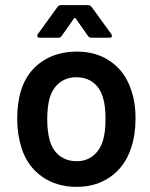

<svg xmlns="http://www.w3.org/2000/svg" viewBox="-20 -720 585 748"><path d="M279 8Q200 8 143.5 -32Q87 -72 64 -143Q47 -197 47 -257Q47 -321 63 -371Q86 -441 143 -480Q200 -519 280 -519Q356 -519 411.5 -480Q467 -441 490 -372Q508 -324 508 -258Q508 -195 491 -144Q468 -73 412 -32.5Q356 8 279 8ZM279 -92Q316 -92 342.5 -113Q369 -134 381 -172Q391 -205 391 -256Q391 -310 381 -340Q370 -378 343 -398.5Q316 -419 277 -419Q240 -419 213 -398.5Q186 -378 174 -340Q164 -305 164 -256Q164 -207 174 -172Q185 -134 212.5 -113Q240 -92 279 -92ZM136 -573Q128 -573 126.5 -576Q125 -579 125 -581Q125 -584 128 -588L204 -693Q209 -700 218 -700H323Q332 -700 337 -693L413 -588Q416 -584 416 -580Q416 -573 406 -573H336Q327 -573 322 -581L275 -648Q273 -650 271 -650Q269 -650 268 -648L221 -581Q216 -573 207 -573Z"/></svg>

Font: LinhAnh SemBd
Style: Regular
Weight: 600
Monospace: yes
Designer: Jeremy Tribby
Foundry: Tribby Type
Version: Version 1.408